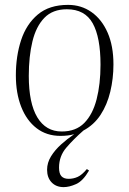

<svg xmlns="http://www.w3.org/2000/svg" viewBox="-20 -543 530 787"><path d="M241 224Q210 224 191.5 204.5Q173 185 173 153Q173 124 189 98Q205 72 230.5 49Q256 26 284 7Q260 14 228 14Q171 14 130 -17.5Q89 -49 67 -105Q45 -161 45 -234Q45 -313 66.5 -378.5Q88 -444 135 -483.5Q182 -523 259 -523Q313 -523 355 -493.5Q397 -464 421 -409.5Q445 -355 445 -279Q445 -221 432 -167Q419 -113 392 -72Q365 -31 322 -8Q282 27 252 62Q222 97 222 144Q222 169 232 179.5Q242 190 261 190Q281 190 298.5 182Q316 174 336 150L345 156Q320 199 292 211.5Q264 224 241 224ZM233 -4Q291 -4 325.5 -39Q360 -74 376 -136Q392 -198 392 -278Q392 -390 360 -447.5Q328 -505 254 -505Q196 -505 162 -470Q128 -435 113 -373.5Q98 -312 98 -232Q98 -120 133 -62Q168 -4 233 -4Z"/></svg>

Font: Literata 72pt ExtraLight
Style: Italic
Weight: 200
Italic angle: -2°
Designer: Latin by Veronika Burian and Jose Scaglione. Greek by Irene Vlachou. Cyrillic by Vera Evstafieva
Foundry: TypeTogether
Version: Version 3.002